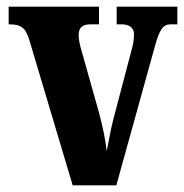

<svg xmlns="http://www.w3.org/2000/svg" viewBox="-20 -556 552 576"><path d="M68 -436 198 0H329L443 -411C458 -468 469 -483 492 -483H512V-536H330V-483H345C371 -483 382 -470 382 -453C382 -432 378 -417 371 -392L320 -198C311 -164 306 -129 300 -103C297 -135 288 -176 277 -218L224 -406C220 -420 216 -435 216 -452C216 -471 226 -483 251 -483H277V-536H6V-483C43 -483 56 -474 68 -436Z"/></svg>

Font: Noto Serif Sinhala ExtraCondensed ExtraBold
Style: Regular
Weight: 800
Width: 2
Designer: Jelle Bosma - Monotype Design Team
Foundry: Monotype Imaging Inc.
Version: Version 2.007